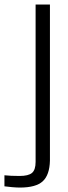

<svg xmlns="http://www.w3.org/2000/svg" viewBox="-98 -620 298 844"><path d="M-10.5 204.5Q-24 204.5 -44.2 202.8Q-64.5 201 -78.5 199V150.5Q-51.5 153.5 -12 153.5Q27 153.5 42.8 140Q58.5 126.5 58.5 92V-600H121.5V86Q120 149 90 176.8Q60 204.5 -10.5 204.5Z"/></svg>

Font: Big Shoulders Stencil Text Light
Style: Regular
Weight: 300
Designer: Patric King
Foundry: XO Type Co
Version: Version 1.000